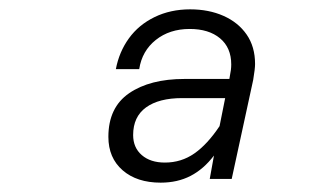

<svg xmlns="http://www.w3.org/2000/svg" viewBox="-20 -728 690 411"><path d="M438 -395Q416 -366 388 -351.5Q360 -337 324 -337Q273 -337 242.5 -363.5Q212 -390 212 -435Q212 -498 256.5 -528.5Q301 -559 375 -559H471L472 -565Q475 -579 475 -590Q475 -626 451 -646Q427 -666 386 -666Q343 -666 313.5 -642.5Q284 -619 278 -580H228Q235 -617 256 -646Q277 -675 311 -691.5Q345 -708 387 -708Q427 -708 458.5 -694Q490 -680 508 -654Q526 -628 526 -591Q526 -581 522 -557L476 -345H429ZM333 -380Q368 -380 396 -399.5Q424 -419 450 -458L462 -518H370Q320 -518 292.5 -498Q265 -478 265 -439Q265 -412 283.5 -396Q302 -380 333 -380Z"/></svg>

Font: Azeret Mono Light
Style: Italic
Weight: 300
Italic angle: -12°
Designer: Martin Vácha
Foundry: Displaay
Version: Version 1.000; Glyphs 3.0.3, build 3074